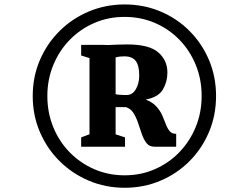

<svg xmlns="http://www.w3.org/2000/svg" viewBox="-20 -932 1088 886"><path d="M131 -489Q131 -578 164 -654.8Q197 -731.5 255.2 -789.2Q313.5 -847 390.5 -879.2Q467.5 -911.5 555 -911.5Q643.5 -911.5 720.2 -879.2Q797 -847 854.5 -789.2Q912 -731.5 944.5 -654.8Q977 -578 977 -489Q977 -400 944.5 -323Q912 -246 854.5 -188.2Q797 -130.5 720.2 -98Q643.5 -65.5 555 -65.5Q467.5 -65.5 390.5 -98Q313.5 -130.5 255.2 -188.2Q197 -246 164 -323Q131 -400 131 -489ZM198.5 -489Q198.5 -412.5 225.5 -346Q252.5 -279.5 301.2 -229.5Q350 -179.5 415 -151.2Q480 -123 555 -123Q630.5 -123 695.2 -151.5Q760 -180 808.2 -230.2Q856.5 -280.5 883.5 -346.8Q910.5 -413 910.5 -489Q910.5 -566 883.5 -632.2Q856.5 -698.5 808.2 -748.2Q760 -798 695.2 -826Q630.5 -854 555 -854Q479 -854 414 -825.5Q349 -797 300.8 -747Q252.5 -697 225.5 -630.8Q198.5 -564.5 198.5 -489ZM393 -312.5V-664L354.5 -676V-725H451.5Q471.5 -724 487 -724.5Q502.5 -725 520.8 -726Q539 -727 567 -727Q668.5 -727 710.5 -690.2Q752.5 -653.5 752.5 -597Q752.5 -555 732 -519.5Q711.5 -484 652.5 -472.5Q684.5 -460 702 -440.2Q719.5 -420.5 729 -399Q738.5 -377.5 745.5 -358.5Q752.5 -339.5 762.8 -327Q773 -314.5 793 -314.5V-255H692Q669.5 -255 656.5 -271.2Q643.5 -287.5 634.8 -312.5Q626 -337.5 617.5 -363.5Q609 -389.5 596.2 -410Q583.5 -430.5 561.5 -437.5H513.5V-312L557 -298V-255H354.5V-298ZM513.5 -497.5Q521.5 -495.5 530.2 -494.8Q539 -494 547.8 -493.8Q556.5 -493.5 564.5 -493.5Q591 -493.5 606.8 -520.2Q622.5 -547 622.5 -583Q622.5 -630 606.2 -651Q590 -672 554 -672Q544.5 -672 534 -671Q523.5 -670 513.5 -667Z"/></svg>

Font: Merriweather 48pt Black
Style: Italic
Weight: 900
Italic angle: -7.8°
Version: Version 2.101